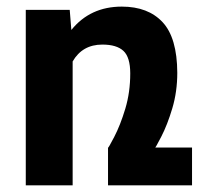

<svg xmlns="http://www.w3.org/2000/svg" viewBox="-20 -558 606 578"><path d="M558.1 -113.8V0H305.2V-113.8Q305.2 -109.9 323.7 -145.5Q342.3 -181.2 357.2 -230.7Q372.1 -280.3 372.1 -336.9Q372.1 -385.7 351.6 -404.8Q331.1 -423.8 288.1 -423.8Q228 -423.8 198.7 -373V0H57.6V-528.3H189.9L194.8 -467.8Q251.5 -538.1 346.7 -538.1Q425.8 -538.1 469.5 -491.2Q513.2 -444.3 513.7 -338.9Q513.7 -282.2 498.8 -232.2Q483.9 -182.1 465.3 -146.2Q446.8 -110.4 446.8 -113.8Z"/></svg>

Font: Mardoto
Style: Bold
Weight: 700
Designer: Christian Robertson, Vahan Hovhannisyan
Foundry: Google
Version: Version 1.000